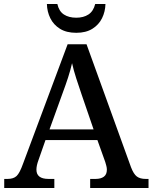

<svg xmlns="http://www.w3.org/2000/svg" viewBox="-20 -934 758 954"><path d="M1 0V-45H18Q47 -45 62.5 -59.5Q78 -74 95 -122L316 -714H410L631 -103Q644 -69 660 -57Q676 -45 704 -45H718V0H428V-45H455Q481 -45 496 -56Q511 -67 511 -91Q511 -100 508.5 -109.5Q506 -119 503 -129L464 -238H206L171 -138Q161 -111 161 -91Q161 -45 221 -45H250V0ZM226 -291H445L386 -463Q372 -504 359 -544Q346 -584 338 -620Q330 -585 318.5 -549.5Q307 -514 291 -471ZM359 -771Q310 -771 278 -791Q246 -811 230 -843.5Q214 -876 213 -914H265Q273 -878 297.5 -862Q322 -846 359 -846Q395 -846 419.5 -862Q444 -878 453 -914H504Q503 -876 487 -843.5Q471 -811 439 -791Q407 -771 359 -771Z"/></svg>

Font: Noto Serif Toto Medium
Style: Regular
Weight: 500
Designer: Monotype Design Team
Foundry: Monotype Imaging Inc.
Version: Version 2.001; ttfautohint (v1.8.4.7-5d5b)